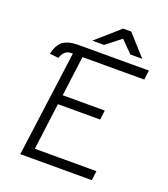

<svg xmlns="http://www.w3.org/2000/svg" viewBox="-153 -963 939 1072"><g transform="rotate(20 317.0 -427.5)"><path d="M131 -614Q124 -609 117.5 -598Q111 -587 110 -578L57 -583Q65 -629 94 -658Q112 -671 132.5 -677Q153 -683 183 -684H608L601 -628H234L203 -390H453L446 -334H195L159 -56H525L518 0H93L177 -628Q158 -628 148 -625Q138 -622 131 -614ZM393 -855H441L551 -733H480L412 -802L324 -733H254Z"/></g></svg>

Font: Bellota
Style: Italic
Weight: 400
Italic angle: -7.5°
Designer: Kemie Guaida
Foundry: Kemie Guaida
Version: Version 4.001